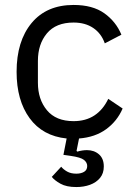

<svg xmlns="http://www.w3.org/2000/svg" viewBox="-20 -548 543 775"><path d="M277 -528Q354 -528 401 -494.5Q448 -461 470 -408L403 -373Q389 -413 356.5 -435Q324 -457 277 -457Q206 -457 169.5 -413.5Q133 -370 133 -302V-214Q133 -147 169.5 -103Q206 -59 277 -59Q326 -59 361 -82Q396 -105 417 -149L475 -110Q453 -59 408.5 -26.5Q364 6 299 11L289 61L292 64Q302 61 312 59.5Q322 58 331 58Q360 58 379.5 75Q399 92 399 124Q399 152 383.5 170.5Q368 189 343 198Q318 207 288 207Q248 207 224 193.5Q200 180 189 166L227 125Q236 136 251 144.5Q266 153 288 153Q307 153 319.5 145.5Q332 138 332 122Q332 108 319 97.5Q306 87 264 81L236 77L249 11Q152 1 99.5 -71Q47 -143 47 -258Q47 -382 107.5 -455Q168 -528 277 -528Z"/></svg>

Font: IBM Plex Sans Var
Style: Regular
Weight: 400
Designer: Mike Abbink, Paul van der Laan, Pieter van Rosmalen
Foundry: Bold Monday
Version: Version 3.000